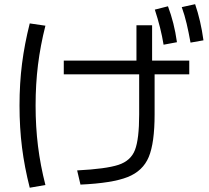

<svg xmlns="http://www.w3.org/2000/svg" viewBox="-20 -838 978 898"><path d="M630.9 -302.7V-528.3H618.2V-719.7H691.4V-528.3H703.1V-302.7Q703.1 -169.9 675.8 -104Q648.4 -38.1 576.7 -9.8Q504.9 18.6 356.4 25.4L340.8 -41Q475.6 -47.9 533.7 -66.9Q591.8 -85.9 611.3 -136.7Q630.9 -187.5 630.9 -302.7ZM71.3 -344.7Q71.3 -448.2 83 -540Q94.7 -631.8 119.1 -728.5L192.4 -717.8Q168.9 -625 157.7 -534.7Q146.5 -444.3 146.5 -344.7Q146.5 -245.1 157.7 -154.8Q168.9 -64.5 192.4 27.3L119.1 40Q94.7 -55.7 83 -147.9Q71.3 -240.2 71.3 -344.7ZM278.3 -554.7H865.2V-490.2H278.3ZM704.1 -793 765.6 -808.6Q780.3 -769.5 790.5 -729Q800.8 -688.5 807.6 -640.6L745.1 -628.9Q732.4 -707 704.1 -793ZM830.1 -804.7 892.6 -818.4Q918.9 -742.2 931.6 -649.4L871.1 -638.7Q862.3 -687.5 853 -727.1Q843.8 -766.6 830.1 -804.7Z"/></svg>

Font: WEMIX Pretendard Variable
Style: Regular
Weight: 400
Designer: Base glyphs from Inter by Rasmus Andersson; Hangeul glyphs from Noto Sans CJK(Source Han Sans) by Jang Soo-young and Kan
Foundry: Kil Hyung-jin
Version: Version 1.000;Glyphs 3.2 (3208)